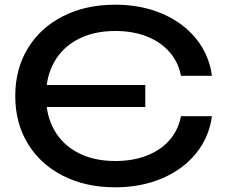

<svg xmlns="http://www.w3.org/2000/svg" viewBox="-20 -784 958 818"><path d="M45 -375Q45 -490 98.5 -578Q152 -666 248.5 -715Q345 -764 471 -764Q582 -764 671.5 -725.5Q761 -687 816 -618.5Q871 -550 883 -461H751Q740 -519 702.5 -562Q665 -605 606 -628.5Q547 -652 471 -652Q381 -652 314.5 -618Q248 -584 212 -521.5Q176 -459 176 -375Q176 -291 212 -228.5Q248 -166 314.5 -132Q381 -98 471 -98Q547 -98 606.5 -121.5Q666 -145 703 -188Q740 -231 751 -289H883Q871 -200 816 -131.5Q761 -63 671.5 -24.5Q582 14 471 14Q345 14 248.5 -35Q152 -84 98.5 -172Q45 -260 45 -375ZM116 -422H599V-328H116Z"/></svg>

Font: Unbounded Variable
Style: Regular
Weight: 400
Designer: Luke Prowse, Jean-Baptiste Morizot, Fátima Lázaro, Florian Runge
Foundry: NaN
Version: Version 1.600;FEAKit 1.0